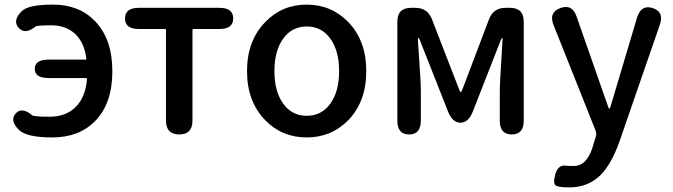

<svg xmlns="http://www.w3.org/2000/svg" viewBox="-20 -584 2925 834"><path d="M207 13Q97 13 63 -19Q21 -60 48 -91Q75 -121 120 -83Q127 -77 196.5 -77Q266 -77 308.5 -119Q351 -161 358 -240Q358 -245 353 -245H191Q131 -245 131 -285Q131 -325 191 -325H351Q356 -325 355 -330Q346 -400 306 -437Q266 -474 203.5 -474Q141 -474 135 -469Q89 -432 61 -463Q33 -495 75 -536Q104 -564 210 -564Q323 -564 392 -493Q468 -415 468 -275Q468 -135 394 -59Q324 13 207 13Z M759 0Q701 0 701 -60V-453Q701 -458 696 -458H583Q523 -458 523 -504Q523 -550 583 -550H933Q993 -550 993 -504Q993 -458 933 -458H821Q816 -458 816 -453V-60Q816 0 759 0Z M1132 -62Q1053 -143 1053 -275Q1053 -407 1132 -488Q1205 -564 1312 -564Q1419 -564 1493 -488Q1571 -407 1571 -275Q1571 -143 1493 -62Q1419 13 1312 13Q1205 13 1132 -62ZM1210 -134Q1248 -81 1312.5 -81Q1377 -81 1415 -134Q1453 -187 1453 -275Q1453 -363 1415 -416Q1377 -469 1312.5 -469Q1248 -469 1210 -416Q1172 -363 1172 -275Q1172 -187 1210 -134Z M1757 0Q1706 0 1706 -60V-490Q1706 -550 1766 -550H1784Q1837 -550 1856 -501L1975 -194Q1979 -184 1981.5 -184Q1984 -184 1988 -194L2104 -500Q2123 -550 2176 -550H2195Q2255 -550 2255 -490V-60Q2255 0 2203 0Q2151 0 2151 -60V-183Q2151 -214 2153 -245L2163 -414Q2163 -419 2161 -419Q2159 -419 2155 -409L2034 -100Q2015 -51 1980 -51Q1945 -51 1926 -100L1804 -409Q1800 -419 1797.5 -419Q1795 -419 1795 -414L1806 -245Q1808 -214 1808 -183V-60Q1808 0 1757 0Z M2453 230Q2414 230 2397 223.5Q2380 217 2392 173Q2405 129 2441 136Q2446 137 2473 137Q2526 137 2552 62Q2561 34 2569 6Q2572 -4 2565 -22L2385 -474Q2362 -530 2414 -549Q2466 -568 2485 -511L2621 -122Q2624 -112 2626.5 -112Q2629 -112 2632 -121L2747 -507Q2765 -565 2815 -549Q2866 -533 2846 -476L2670 33Q2635 130 2589 176Q2535 230 2453 230Z"/></svg>

Font: Resource Han Rounded KR Medium
Style: Regular
Weight: 500
Designer: Cyano Hao (round all glyphs); Ryoko NISHIZUKA 西塚涼子 (kana, bopomofo & ideographs); Paul D. Hunt (Latin, Greek & Cyrillic)
Foundry: Cyano Hao
Version: 0.990